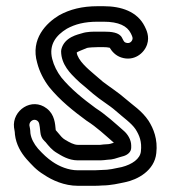

<svg xmlns="http://www.w3.org/2000/svg" viewBox="-20 -546 550 619"><path d="M285 3H231C200.5 3 170.5 -9.8 149.2 -24.6C132 -36.5 120.2 -47.5 102.7 -66.6C89.5 -82 80.4 -99.2 78 -116.6C77.7 -127.8 76.1 -136 74.7 -142.1C74.2 -155.6 89.7 -164.9 100.2 -156.8C106.4 -151.9 107.4 -147.1 110.1 -119.7C112.2 -98.3 124.4 -90.8 126.8 -88C136.8 -75.8 146.9 -62.4 164.4 -52.4C176.8 -45 200.5 -29 231 -29H304C311.6 -29 319.7 -30.4 326.3 -31C343.9 -31.3 356.1 -36.3 365 -39L379.4 -43.1C391.7 -47.2 403 -56.1 403 -70V-77C403 -95.7 391.1 -114.3 378.2 -125C351 -148.8 322.5 -175.4 288.2 -197.6C246.7 -228 207.6 -259.8 177.6 -296.5C164.1 -314.3 153.6 -334.7 148.3 -356.1C136.8 -402 160.7 -432.2 195.5 -453.4C222.1 -468 252.1 -476 295 -476H314C363.1 -476 390 -462.1 401.6 -438.8C407.5 -427 408.4 -423.4 406.8 -418.4C404.2 -410.6 396.6 -404.8 386.4 -408.2C380.7 -410.1 380.1 -410.8 373.4 -424.2C364.5 -441.9 338.5 -444 314 -444H295C280.2 -444 260.7 -444.2 244.1 -438.7C233.1 -435 187.8 -427.3 177.8 -387.1C177.3 -385.1 177 -382.6 177 -381C177 -337 209.3 -307.4 225.3 -291.3C233.8 -282.9 243.9 -274 252.2 -267.6L279.7 -244C304.3 -223 332.7 -206.8 352.4 -189.3C378.1 -166.5 403.4 -149.5 417 -129.4C429.5 -109.6 437.9 -89.3 434.2 -57.7C431.8 -34.1 406.2 -16 372.5 -7.4C349.3 -2.7 332.1 2 308 2C300.1 2 292.2 3 285 3ZM302.9 -79H231C218.4 -79 204.2 -86.8 189.6 -95.6C181.7 -100.1 175.4 -107.6 165.2 -120.1C162.5 -123.2 161.5 -124.2 159.7 -126.5C157.7 -146.8 156.6 -176.2 130.9 -196.2C82.5 -233.8 18.7 -189.9 25.2 -135.1C25.9 -129.3 28 -121.3 28 -115C28 -114.3 28.1 -113 28.2 -112.1C32 -79.9 47.6 -53.8 65.3 -33.4C81.8 -15.4 96.2 1.9 121.5 17.1C147.6 34.9 187.1 53 231 53H285C292.8 53 300.6 52.7 309.1 52C338.3 51.8 363 45.5 382.9 41.5C423.3 33.4 478.2 4.2 483.9 -52.3C489.1 -96.9 475 -131.4 459 -156.6C437.2 -189.3 407 -207.7 385.6 -226.7C361.9 -247.7 335.2 -264.5 311.8 -282.4L284.3 -306C264.3 -323.1 230.9 -350.8 227.3 -376.6C230.3 -379.6 242.5 -383.8 260.7 -391.5C265.8 -392.8 283.3 -394 295 -394H314C322 -394 326.1 -393.5 333.8 -392C340.1 -381.2 351.9 -367 370.6 -360.8C411.7 -347.1 444.7 -374 454.2 -402.6C462.8 -428.4 452.1 -449.8 446.4 -461.2C422.5 -508.9 370.8 -526 314 -526H295C245.1 -526 205.4 -516 170.5 -496.7C129.3 -471.9 77.5 -420.5 99.9 -343.3C107.2 -314.8 121.1 -288.1 138.4 -265.5C173.8 -221.9 216.6 -188.1 259.2 -156.8C259.5 -156.6 260.1 -156.2 260.5 -156C291.8 -135.8 316.2 -112.8 345.8 -87C346.8 -86.1 346.1 -86.8 347.1 -85.8C337.6 -82.8 332 -81 325 -81C317 -81 312.5 -79.9 302.9 -79Z"/></svg>

Font: HoneyBee
Style: Str
Weight: 700
Foundry: Cannot Into Space Fonts
Version: Version 0.89